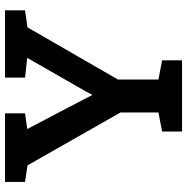

<svg xmlns="http://www.w3.org/2000/svg" viewBox="-10 -741 751 771"><g transform="rotate(-90 365.5 -355.5)"><path d="M222.7 0V-80.1L299.3 -94.7V-247.1L86.9 -620.6L20.5 -630.4V-710.9H295.9V-630.4L232.9 -621.6L357.9 -383.3L368.7 -361.3L371.1 -361.8L381.8 -382.8L518.6 -621.6L439.5 -630.4V-710.9H709.5V-630.4L641.1 -620.6L431.6 -257.3V-94.7L508.8 -80.1V0Z"/></g></svg>

Font: Roboto Slab SemiBold
Style: Regular
Weight: 600
Designer: Google
Version: Version 2.001; ttfautohint (v1.8.3)